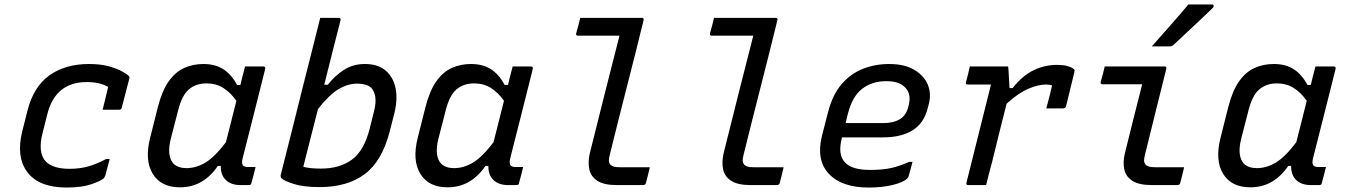

<svg xmlns="http://www.w3.org/2000/svg" viewBox="-20 -830 6040 861"><path d="M379 -543Q431 -543 468.5 -532.5Q506 -522 528 -509.5Q550 -497 557 -490Q562 -486 560 -478L526 -347Q524 -338 514 -338H440L443 -349Q449 -372 454.5 -396Q460 -420 465 -440Q428 -462 369 -462Q230 -462 193 -321L172 -238Q147 -144 187 -104Q220 -73 292 -73Q340 -73 378.5 -84.5Q417 -96 456 -117H472Q467 -98 462 -79.5Q457 -61 452 -42Q449 -36 446 -31Q433 -19 390 -4Q347 11 279 11Q155 11 103 -57.5Q51 -126 80 -242L103 -333Q130 -441 201.5 -492Q273 -543 379 -543Z M892 -543Q946 -543 982.5 -519Q1019 -495 1043 -449H1058Q1062 -467 1067 -486Q1072 -505 1079 -532H1161Q1172 -532 1169 -520Q1144 -420 1118 -317Q1092 -214 1068 -120Q1063 -99 1068.5 -90Q1074 -81 1092 -81H1126Q1122 -64 1117 -44.5Q1112 -25 1107 -8Q1106 0 1096 0H1059Q1016 0 992.5 -23Q969 -46 970 -86H957Q926 -40 883.5 -15Q841 10 787 10Q702 10 665 -50.5Q628 -111 653 -211L688 -350Q707 -424 737 -466Q767 -508 806.5 -525.5Q846 -543 892 -543ZM759 -95Q780 -76 816 -76Q859 -76 900.5 -100.5Q942 -125 993 -192Q1005 -238 1016.5 -284.5Q1028 -331 1040 -378Q1014 -415 981.5 -435.5Q949 -456 906 -456Q859 -456 827.5 -429.5Q796 -403 779 -336L746 -208Q736 -168 739.5 -140Q743 -112 759 -95Z M1507 -739Q1490 -673 1471.5 -599.5Q1453 -526 1434 -450H1450Q1482 -491 1523 -517Q1564 -543 1616 -543Q1675 -543 1709.5 -513.5Q1744 -484 1754 -433.5Q1764 -383 1748 -320L1728 -242Q1694 -108 1616 -49.5Q1538 9 1413 9Q1341 9 1297.5 -5Q1254 -19 1243 -30Q1237 -36 1239 -46Q1265 -147 1288.5 -242Q1312 -337 1336 -432.5Q1360 -528 1386 -630Q1401 -692 1416 -750H1499Q1509 -750 1507 -739ZM1581 -455Q1540 -455 1498 -430Q1456 -405 1406 -341Q1388 -272 1371.5 -206Q1355 -140 1340 -82Q1368 -74 1420 -74Q1503 -74 1558 -114Q1613 -154 1638 -254L1657 -330Q1667 -369 1663 -395Q1659 -421 1645 -436Q1624 -455 1581 -455Z M2092 -543Q2146 -543 2182.5 -519Q2219 -495 2243 -449H2258Q2262 -467 2267 -486Q2272 -505 2279 -532H2361Q2372 -532 2369 -520Q2344 -420 2318 -317Q2292 -214 2268 -120Q2263 -99 2268.5 -90Q2274 -81 2292 -81H2326Q2322 -64 2317 -44.5Q2312 -25 2307 -8Q2306 0 2296 0H2259Q2216 0 2192.5 -23Q2169 -46 2170 -86H2157Q2126 -40 2083.5 -15Q2041 10 1987 10Q1902 10 1865 -50.5Q1828 -111 1853 -211L1888 -350Q1907 -424 1937 -466Q1967 -508 2006.5 -525.5Q2046 -543 2092 -543ZM1959 -95Q1980 -76 2016 -76Q2059 -76 2100.5 -100.5Q2142 -125 2193 -192Q2205 -238 2216.5 -284.5Q2228 -331 2240 -378Q2214 -415 2181.5 -435.5Q2149 -456 2106 -456Q2059 -456 2027.5 -429.5Q1996 -403 1979 -336L1946 -208Q1936 -168 1939.5 -140Q1943 -112 1959 -95Z M2582 -750H2858Q2869 -750 2866 -739Q2829 -588 2791 -440Q2753 -292 2715 -138Q2710 -119 2710.5 -109Q2711 -99 2718 -91Q2724 -85 2733.5 -82.5Q2743 -80 2761 -80H2894Q2890 -63 2886 -46Q2882 -29 2877 -11Q2875 0 2863 0H2746Q2688 0 2658.5 -19.5Q2629 -39 2622.5 -71.5Q2616 -104 2625 -143Q2659 -280 2691.5 -408.5Q2724 -537 2758 -670H2572Q2561 -670 2564 -681Q2569 -698 2573.5 -715.5Q2578 -733 2582 -750Z M3182 -750H3458Q3469 -750 3466 -739Q3429 -588 3391 -440Q3353 -292 3315 -138Q3310 -119 3310.5 -109Q3311 -99 3318 -91Q3324 -85 3333.5 -82.5Q3343 -80 3361 -80H3494Q3490 -63 3486 -46Q3482 -29 3477 -11Q3475 0 3463 0H3346Q3288 0 3258.5 -19.5Q3229 -39 3222.5 -71.5Q3216 -104 3225 -143Q3259 -280 3291.5 -408.5Q3324 -537 3358 -670H3172Q3161 -670 3164 -681Q3169 -698 3173.5 -715.5Q3178 -733 3182 -750Z M3967 -543Q4035 -543 4079 -517.5Q4123 -492 4140.5 -450.5Q4158 -409 4144 -359L4140 -344Q4123 -277 4072 -245.5Q4021 -214 3940 -214H3756L3755 -210Q3736 -137 3769 -102Q3799 -68 3882 -68Q3938 -68 3976 -76.5Q4014 -85 4057 -104H4072Q4068 -88 4063.5 -71.5Q4059 -55 4054 -38Q4053 -34 4049 -30Q4032 -13 3985 -1Q3938 11 3875 11Q3755 11 3697 -50.5Q3639 -112 3666 -221L3693 -326Q3713 -405 3754 -452.5Q3795 -500 3850 -521.5Q3905 -543 3967 -543ZM3953 -466Q3891 -466 3846.5 -432Q3802 -398 3782 -319L3772 -278H3940Q3987 -278 4016 -296Q4045 -314 4054 -354Q4069 -409 4038 -439Q4025 -452 4005 -459Q3985 -466 3953 -466Z M4329 -532H4501Q4501 -532 4502.5 -514.5Q4504 -497 4505 -474Q4506 -451 4507 -435H4521Q4564 -490 4614 -514.5Q4664 -539 4720 -539Q4750 -539 4769.5 -533Q4789 -527 4795 -520Q4799 -517 4799 -513.5Q4799 -510 4798 -507L4761 -355Q4758 -344 4747 -344H4672L4676 -359Q4682 -382 4687.5 -403Q4693 -424 4698 -447Q4692 -449 4685.5 -450Q4679 -451 4671 -451Q4637 -451 4592.5 -432.5Q4548 -414 4494 -365Q4478 -302 4461 -234Q4444 -166 4428 -100Q4421 -75 4414.5 -49.5Q4408 -24 4402 0H4322Q4311 0 4314 -11Q4331 -79 4350 -155Q4369 -231 4388 -307Q4407 -383 4424 -451H4320Q4309 -451 4312 -462Q4317 -480 4321 -497Q4325 -514 4329 -532Z M4934 -532H5202Q5213 -532 5210 -521Q5186 -425 5162.5 -330.5Q5139 -236 5115 -138Q5110 -119 5110.5 -109Q5111 -99 5118 -91Q5128 -80 5161 -80H5290Q5286 -63 5282 -46Q5278 -29 5273 -11Q5271 0 5259 0H5146Q5087 0 5057.5 -19.5Q5028 -39 5021.5 -71Q5015 -103 5024 -141Q5044 -222 5063 -298Q5082 -374 5102 -452H4925Q4913 -452 4916 -463Q4921 -480 4925.5 -497.5Q4930 -515 4934 -532ZM5309 -810H5415Q5422 -810 5422.5 -804Q5423 -798 5417 -793Q5386 -763 5360 -738.5Q5334 -714 5306.5 -688.5Q5279 -663 5244 -630Q5236 -622 5225 -622H5145Q5185 -667 5227 -714.5Q5269 -762 5309 -810Z M5692 -543Q5746 -543 5782.5 -519Q5819 -495 5843 -449H5858Q5862 -467 5867 -486Q5872 -505 5879 -532H5961Q5972 -532 5969 -520Q5944 -420 5918 -317Q5892 -214 5868 -120Q5863 -99 5868.5 -90Q5874 -81 5892 -81H5926Q5922 -64 5917 -44.5Q5912 -25 5907 -8Q5906 0 5896 0H5859Q5816 0 5792.5 -23Q5769 -46 5770 -86H5757Q5726 -40 5683.5 -15Q5641 10 5587 10Q5502 10 5465 -50.5Q5428 -111 5453 -211L5488 -350Q5507 -424 5537 -466Q5567 -508 5606.5 -525.5Q5646 -543 5692 -543ZM5559 -95Q5580 -76 5616 -76Q5659 -76 5700.5 -100.5Q5742 -125 5793 -192Q5805 -238 5816.5 -284.5Q5828 -331 5840 -378Q5814 -415 5781.5 -435.5Q5749 -456 5706 -456Q5659 -456 5627.5 -429.5Q5596 -403 5579 -336L5546 -208Q5536 -168 5539.5 -140Q5543 -112 5559 -95Z"/></svg>

Font: Recursive Mn Lnr St
Style: Italic
Weight: 400
Italic angle: -15°
Monospace: yes
Version: Version 1.079;hotconv 1.0.112;makeotfexe 2.5.65598; ttfautoh